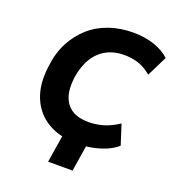

<svg xmlns="http://www.w3.org/2000/svg" viewBox="-155 -838 1031 1129"><g transform="rotate(20 360.5 -273.5)"><path d="M274 169 313 -76H466L427 169ZM401 11Q289 11 213.5 -33.5Q138 -78 103.5 -161Q69 -244 85 -360Q95 -446 129.5 -511.5Q164 -577 216.5 -623Q269 -669 338 -692.5Q407 -716 487 -716Q557 -716 616.5 -696.5Q676 -677 715 -640L652 -513Q612 -547 570.5 -560.5Q529 -574 480 -574Q419 -574 370.5 -548Q322 -522 291.5 -471.5Q261 -421 250 -348Q241 -275 258 -227Q275 -179 315 -155Q355 -131 416 -131Q463 -131 508 -144Q553 -157 603 -190L643 -65Q613 -39 573.5 -22.5Q534 -6 490 2.5Q446 11 401 11Z"/></g></svg>

Font: Nunito Sans 7pt ExtraBold
Style: Italic
Weight: 800
Italic angle: -9°
Designer: Vernon Adams
Foundry: Vernon Adams
Version: Version 3.101;gftools[0.9.27]